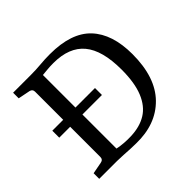

<svg xmlns="http://www.w3.org/2000/svg" viewBox="-144 -733 897 897"><g transform="rotate(-45 304.0 -285.0)"><path d="M45 -314H327V-268H45ZM290 -575Q431 -575 497 -505Q563 -435 563 -302Q563 -149 486 -70.5Q409 8 279 5Q263 5 242.5 4Q222 3 200 1.5Q178 0 159 0H41V-37L99 -48Q117 -51 117 -69V-500Q117 -516 101 -520L41 -532V-569H157Q193 -569 224.5 -572Q256 -575 290 -575ZM286 -36Q347 -38 389 -64Q431 -90 453.5 -145Q476 -200 476 -287Q476 -414 426 -474Q376 -534 272 -534Q248 -534 229 -532Q210 -530 198 -529V-43Q214 -39 240 -37Q266 -35 286 -36Z"/></g></svg>

Font: Yrsa
Style: Regular
Weight: 400
Designer: Anna Giedrys (Yrsa+Rasa design), David Brezina (Yrsa art-direction, Rasa art-direction, design)
Foundry: Rosetta Type Foundry
Version: Version 2.004